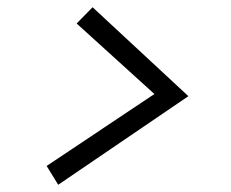

<svg xmlns="http://www.w3.org/2000/svg" viewBox="-20 -614 640 531"><path d="M236 -594 501 -348 141 -103 109 -155 407 -354 192 -549Z"/></svg>

Font: Red Hat Display
Style: Italic
Weight: 400
Italic angle: -12°
Designer: Pentagram, MCKL
Foundry: Pentagram, MCKL
Version: Version 1.023; ttfautohint (v1.8.3)